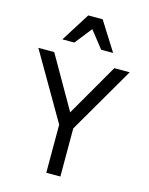

<svg xmlns="http://www.w3.org/2000/svg" viewBox="-139 -1047 877 1133"><g transform="rotate(15 300.0 -480.5)"><path d="M257 0H343V-294L579 -700H485L301 -381L118 -700H21L257 -294ZM145 -785H218L300 -889L382 -785H455L344 -961H256Z"/></g></svg>

Font: CommitMono
Style: 400Regular
Weight: 400
Monospace: yes
Designer: Eigil Nikolajsen
Foundry: Eigil Nikolajsen
Version: Version 1.143